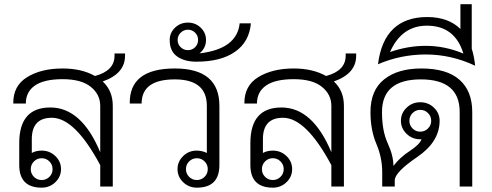

<svg xmlns="http://www.w3.org/2000/svg" viewBox="-20 -885 2336 911"><path d="M467.3 -498.5Q515.1 -454.6 515.1 -382.8V0H455.6V-101.6Q335.4 -326.2 226.1 -326.2Q130.9 -326.2 130.9 -225.1V-159.2Q150.9 -170.4 177.7 -170.4Q215.8 -170.4 242.7 -144.5Q269.5 -118.7 269.5 -82.5Q269.5 -46.4 242.7 -20.5Q215.8 5.4 177.7 5.4Q71.3 5.4 71.3 -102.1V-206.5Q71.3 -375 218.8 -375Q367.2 -375 455.6 -162.6V-382.8Q455.6 -437 410.6 -473.1Q365.7 -509.3 277.3 -509.3Q189 -509.3 145.8 -479.2Q102.5 -449.2 102.5 -393.6H43Q41.5 -477.5 108.4 -518.8Q175.3 -560.1 277.3 -560.1Q367.2 -560.1 430.7 -524.4Q523.4 -549.3 523.4 -620.1V-631.3H573.2V-620.1Q573.2 -535.6 467.3 -498.5ZM126 -82.5Q126 -61 141.1 -45.9Q156.2 -30.8 177.7 -30.8Q199.2 -30.8 214.4 -45.9Q229.5 -61 229.5 -82.5Q229.5 -104 214.4 -119.1Q199.2 -134.3 177.7 -134.3Q156.2 -134.3 141.1 -119.1Q126 -104 126 -82.5Z M965.8 -82.5Q965.8 -104 950.7 -119.1Q935.5 -134.3 914.1 -134.3Q892.6 -134.3 877.4 -119.1Q862.3 -104 862.3 -82.5Q862.3 -61 877.4 -45.9Q892.6 -30.8 914.1 -30.8Q935.5 -30.8 950.7 -45.9Q965.8 -61 965.8 -82.5ZM1021 -102.1Q1021 5.4 914.1 5.4Q876 5.4 849.1 -20.5Q822.3 -46.4 822.3 -82.5Q822.3 -118.7 849.4 -144.8Q876.5 -170.9 914.1 -170.4Q940.4 -169.9 961.4 -159.2V-382.8Q961.4 -508.3 809.6 -508.3Q651.9 -508.3 651.9 -393.6H595.7Q592.8 -560.1 809.6 -560.1Q1021 -560.1 1021 -382.8Z M822.8 -695.3Q822.8 -675.3 837.2 -661.1Q851.6 -647 871.6 -647Q891.6 -647 905.8 -661.1Q919.9 -675.3 919.9 -695.3Q919.9 -715.8 905.8 -730Q891.6 -744.1 871.6 -744.1Q851.6 -744.1 837.2 -729.7Q822.8 -715.3 822.8 -695.3ZM926.8 -631.8Q1104.5 -652.3 1117.2 -774.4H1170.4Q1163.1 -687 1095.7 -639.6Q1028.3 -592.3 911.6 -592.3Q855.5 -592.3 820.3 -617.2Q785.2 -642.1 785.2 -695.3Q785.2 -729.5 810.5 -753.7Q835.9 -777.8 871.6 -777.8Q907.2 -777.8 932.4 -753.7Q957.5 -729.5 957.5 -695.3Q957.5 -657.2 926.8 -631.8Z M1564 -498.5Q1611.8 -454.6 1611.8 -382.8V0H1552.2V-101.6Q1432.1 -326.2 1322.8 -326.2Q1227.5 -326.2 1227.5 -225.1V-159.2Q1247.6 -170.4 1274.4 -170.4Q1312.5 -170.4 1339.4 -144.5Q1366.2 -118.7 1366.2 -82.5Q1366.2 -46.4 1339.4 -20.5Q1312.5 5.4 1274.4 5.4Q1168 5.4 1168 -102.1V-206.5Q1168 -375 1315.4 -375Q1463.9 -375 1552.2 -162.6V-382.8Q1552.2 -437 1507.3 -473.1Q1462.4 -509.3 1374 -509.3Q1285.6 -509.3 1242.4 -479.2Q1199.2 -449.2 1199.2 -393.6H1139.6Q1138.2 -477.5 1205.1 -518.8Q1272 -560.1 1374 -560.1Q1463.9 -560.1 1527.3 -524.4Q1620.1 -549.3 1620.1 -620.1V-631.3H1669.9V-620.1Q1669.9 -535.6 1564 -498.5ZM1222.7 -82.5Q1222.7 -61 1237.8 -45.9Q1252.9 -30.8 1274.4 -30.8Q1295.9 -30.8 1311 -45.9Q1326.2 -61 1326.2 -82.5Q1326.2 -104 1311 -119.1Q1295.9 -134.3 1274.4 -134.3Q1252.9 -134.3 1237.8 -119.1Q1222.7 -104 1222.7 -82.5Z M1922.4 -312Q1922.4 -290.5 1937.5 -275.4Q1952.6 -260.3 1974.1 -260.3Q1995.6 -260.3 2010.7 -275.4Q2025.9 -290.5 2025.9 -312Q2025.9 -333.5 2010.7 -348.6Q1995.6 -363.8 1974.1 -363.8Q1952.6 -363.8 1937.5 -348.6Q1922.4 -333.5 1922.4 -312ZM2065.9 -312Q2065.9 -212.4 1959.5 -139.9Q1853 -67.4 1853 -29.3V0H1793.5V-67.9Q1793.5 -137.7 1765.6 -202.9Q1737.8 -268.1 1737.8 -353.5Q1737.8 -456.5 1802.5 -508.3Q1867.2 -560.1 1979.5 -560.1Q2099.6 -560.1 2160.2 -506.6Q2220.7 -453.1 2220.7 -353.5V0H2161.1V-353.5Q2161.1 -508.3 1976.6 -508.3Q1792.5 -508.3 1792.5 -353Q1792.5 -264.2 1819.6 -205.3Q1846.7 -146.5 1846.7 -97.7Q1877.9 -138.7 1924.6 -168.9Q1971.2 -199.2 1980 -224.6Q1978 -224.1 1974.1 -224.1Q1936 -224.1 1909.2 -250Q1882.3 -275.9 1882.3 -312Q1882.3 -348.1 1909.2 -374Q1936 -399.9 1974.1 -399.9Q2012.2 -399.9 2039.1 -374Q2065.9 -348.1 2065.9 -312Z M1830.6 -638.2Q1915.5 -667.5 2000 -667.5Q2090.8 -667.5 2178.7 -630.9Q2138.7 -763.2 2005.4 -763.2Q1885.7 -763.2 1830.6 -638.2ZM2164.6 -747.6Q2164.6 -747.6 2164.6 -865.2H2218.3V-653.8Q2230 -617.2 2234.4 -573.2Q2121.6 -626.5 2000 -626.5Q1881.3 -626.5 1773.4 -580.1Q1801.8 -804.2 2007.8 -804.2Q2107.4 -803.7 2164.6 -747.6Z"/></svg>

Font: Roboto Web
Style: Light
Weight: 300
Designer: Google
Version: Version 1.200310; 2013